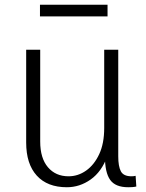

<svg xmlns="http://www.w3.org/2000/svg" viewBox="-20 -778 615 807"><path d="M421 -121H431Q407 -56 361 -23.5Q315 9 261 9Q179 9 134.5 -40Q90 -89 90 -179V-569H149V-183Q149 -113 181.5 -75Q214 -37 268 -37Q308 -37 342 -61Q376 -85 397 -130Q418 -175 418 -240V-569H477V-121Q477 -79 488 -58Q499 -37 533 -37Q537 -37 541.5 -37.5Q546 -38 550 -39L553 6Q544 8 535.5 8.5Q527 9 519 9Q465 9 443 -22Q421 -53 421 -121ZM432 -758V-709H148V-758Z"/></svg>

Font: Yaldevi Light
Style: Regular
Weight: 300
Designer: Sol Matas, Rajitha Manaperi, Kosala Senevirathne
Foundry: Mooniak
Version: Version 1.100